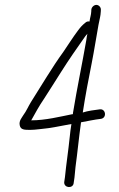

<svg xmlns="http://www.w3.org/2000/svg" viewBox="-20 -697 487 785"><path d="M353.4 -657 353.1 -650C352.2 -634.1 349.1 -629.6 345.9 -609C339.3 -610.3 333.6 -608.7 328.7 -604C316.9 -594.3 310.7 -588.3 297.9 -571C277.5 -544 258.2 -512.6 238.4 -484C194.1 -423.6 145.7 -340.9 106.7 -280C95.6 -261.9 87.1 -241.6 75.9 -227C69.7 -215.8 56.7 -203.6 60.7 -184.5C64.5 -165.8 80.6 -166 104.2 -166C113.9 -166 126.8 -167 142.9 -169C188.9 -172.8 230.1 -182.7 272 -190C269 -171.3 266.7 -154 265.2 -138C259.1 -77.8 251.3 -30.6 245.6 27L242.5 48C241.2 72.4 280 75.6 281.4 50L284.5 29C286.6 7 286.6 7 288.8 -15C296.9 -73.4 302.3 -133.1 311.3 -197C336.7 -201.6 366.9 -208.2 392.1 -211C417.8 -214.2 413.1 -253.1 388.1 -250C366.2 -247.3 339.6 -243.9 318.4 -237C328.4 -302.8 342.6 -377.3 355 -439C365.4 -491.2 374.2 -549.2 382.7 -595.5C388 -624.3 390.9 -628.5 392.1 -650L392.4 -657C393 -667.3 384.1 -677 374 -677C363.8 -677 354 -667.3 353.4 -657ZM275.1 -230C224.5 -220 165.8 -205 107.7 -205C122.4 -231.6 141.4 -266.2 159.3 -292C180.5 -324.5 203.1 -360.7 228 -400C263.4 -456.1 293.4 -498.5 328.8 -549C333 -554 333 -554 337.3 -559C335.5 -551 334.1 -542.3 332.9 -533C316.2 -437.2 294.7 -335.2 278.3 -235C278.2 -232 278.2 -232 278.1 -230Z"/></svg>

Font: Just Breathe
Style: Obl1
Weight: 400
Foundry: Cannot Into Space Fonts
Version: Version 0.72